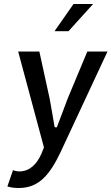

<svg xmlns="http://www.w3.org/2000/svg" viewBox="-20 -739 558 961"><path d="M17 194C32 199 50 202 74 202C175 202 229 135 282 25L518 -481H417L318 -244C302 -200 283 -151 266 -106L265 -102H254L253 -105C245 -151 237 -200 229 -243L177 -481H71L200 -1L187 31C165 81 130 119 76 119C65 119 55 116 45 113ZM348 -719 253 -583H323L446 -719Z"/></svg>

Font: Falling Sky
Style: LightObl
Weight: 400
Designer: Paul D. Hunt
Foundry: Adobe Systems Incorporated
Version: Version 1.02